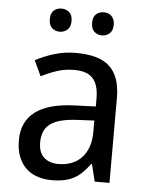

<svg xmlns="http://www.w3.org/2000/svg" viewBox="-53 -774 637 828"><g transform="rotate(5 265.5 -360.5)"><path d="M387.2 0 369.1 -74.2H365.2Q349.1 -52.2 333 -36.4Q316.9 -20.5 297.9 -10.3Q278.8 0 255.4 4.9Q231.9 9.8 201.2 9.8Q167.5 9.8 139.2 0.2Q110.8 -9.3 90.1 -29.1Q69.3 -48.8 57.6 -78.9Q45.9 -108.9 45.9 -149.9Q45.9 -230 102.3 -272.9Q158.7 -315.9 273.9 -319.8L363.8 -323.2V-356.9Q363.8 -389.6 356.7 -411.6Q349.6 -433.6 336.2 -447Q322.8 -460.4 303 -466.3Q283.2 -472.2 257.8 -472.2Q217.3 -472.2 182.4 -460.4Q147.5 -448.7 115.2 -432.1L84 -499Q120.1 -518.6 164.6 -532.2Q209 -545.9 257.8 -545.9Q307.6 -545.9 344 -535.9Q380.4 -525.9 404.1 -504.2Q427.7 -482.4 439.5 -448.7Q451.2 -415 451.2 -367.2V0ZM224.1 -62Q253.9 -62 279.3 -71.3Q304.7 -80.6 323.2 -99.4Q341.8 -118.2 352.3 -146.7Q362.8 -175.3 362.8 -213.9V-262.2L293 -258.8Q249 -256.8 219.2 -249Q189.5 -241.2 171.6 -227.3Q153.8 -213.4 146 -193.6Q138.2 -173.8 138.2 -148.9Q138.2 -104 161.9 -83Q185.5 -62 224.1 -62ZM133.3 -681.2Q133.3 -707.5 147 -719.2Q160.6 -731 180.2 -731Q199.2 -731 213.4 -719Q227.5 -707 227.5 -681.2Q227.5 -655.3 213.4 -643.1Q199.2 -630.9 180.2 -630.9Q160.6 -630.9 147 -643.1Q133.3 -655.3 133.3 -681.2ZM316.4 -681.2Q316.4 -707.5 330.1 -719.2Q343.8 -731 363.3 -731Q372.6 -731 381.1 -728Q389.6 -725.1 396 -719Q402.3 -712.9 406.2 -703.6Q410.2 -694.3 410.2 -681.2Q410.2 -655.3 396 -643.1Q381.8 -630.9 363.3 -630.9Q343.8 -630.9 330.1 -643.1Q316.4 -655.3 316.4 -681.2Z"/></g></svg>

Font: WenQuanYi Micro Hei
Style: Regular
Weight: 400
Foundry: Ascender Corporation
Version: Version 0.2.0-beta